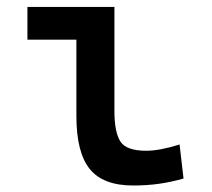

<svg xmlns="http://www.w3.org/2000/svg" viewBox="-20 -538 626 567"><path d="M373 9.8Q284.2 9.8 244.9 -39.1Q205.6 -87.9 205.6 -195.3V-517.6H317.9V-210Q317.9 -148.4 335.2 -120.6Q352.5 -92.8 412.1 -92.8Q451.2 -92.8 510.3 -111.3L522 -10.7Q483.9 0 448.5 4.9Q413.1 9.8 373 9.8ZM61 -420.9V-517.6H218.8V-420.9Z"/></svg>

Font: Cascadia Code Medium
Style: Regular
Weight: 500
Monospace: yes
Designer: Aaron Bell
Foundry: Saja Typeworks
Version: Version 2407.024